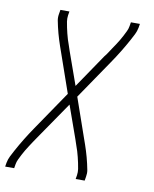

<svg xmlns="http://www.w3.org/2000/svg" viewBox="-106 -583 689 861"><g transform="rotate(10 238.5 -152.5)"><path d="M-23 215 -20 197Q-17 181 -9.5 166Q-2 151 6 136.5Q14 122 22 108Q30 94 39 79.5Q48 65 57 51Q66 37 75 24L197 -155L135 -333Q130 -346 125.5 -360Q121 -374 116.5 -387.5Q112 -401 108.5 -415Q105 -429 101.5 -443Q98 -457 95.5 -471.5Q93 -486 96 -502L99 -520H140L137 -502Q135 -488 137 -474Q139 -460 142 -447Q145 -434 148 -421Q151 -408 155 -395.5Q159 -383 163.5 -370.5Q168 -358 172 -345L225 -196L329 -349Q333 -354 336.5 -358.5Q340 -363 343 -368Q350 -379 357.5 -390Q365 -401 372 -411.5Q379 -422 385.5 -433Q392 -444 398 -455.5Q404 -467 409.5 -478.5Q415 -490 417 -502L420 -520H461L458 -502Q455 -486 447.5 -471Q440 -456 432 -441.5Q424 -427 416 -413Q408 -399 399 -384.5Q390 -370 381 -356Q372 -342 363 -329L241 -150L303 28Q308 41 312.5 55Q317 69 321.5 82.5Q326 96 329.5 110Q333 124 336.5 138Q340 152 342.5 166.5Q345 181 342 197L339 215H298L301 197Q303 183 301 169Q299 155 296 142Q293 129 290 116Q287 103 283 90.5Q279 78 274.5 65.5Q270 53 266 40L213 -109L108 44Q105 49 101.5 53.5Q98 58 95 63Q87 74 80 85Q73 96 66 106.5Q59 117 52.5 128Q46 139 40 150.5Q34 162 28.5 173.5Q23 185 21 197L18 215Z"/></g></svg>

Font: Iosevka Curly Extralight
Style: Italic
Weight: 200
Italic angle: -9°
Monospace: yes
Designer: Belleve Invis
Foundry: Belleve Invis
Version: Version 22.1.2; ttfautohint (v1.8.4)